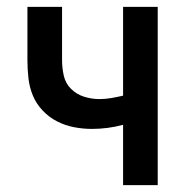

<svg xmlns="http://www.w3.org/2000/svg" viewBox="-20 -540 540 560"><path d="M339 0V-176Q317 -170 294 -167Q271 -164 248 -164Q222 -164 196 -169Q170 -174 146.5 -186Q123 -198 104.5 -217.5Q86 -237 76 -261Q66 -285 63 -311.5Q60 -338 60 -364V-520H161V-364Q161 -342 166 -319.5Q171 -297 187 -281Q203 -265 225 -258Q247 -251 270 -251Q287 -251 304.5 -254Q322 -257 339 -261V-520H440V0Z"/></svg>

Font: Iosevka SS18 Semibold
Style: Regular
Weight: 600
Monospace: yes
Designer: Belleve Invis
Foundry: Belleve Invis
Version: Version 25.1.1; ttfautohint (v1.8.4)